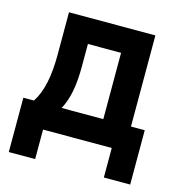

<svg xmlns="http://www.w3.org/2000/svg" viewBox="-98 -607 783 828"><g transform="rotate(15 293.0 -193.5)"><path d="M14.6 131.8H132.3V0H439V131.8H556.6V-110.8H495.1V-517.6H109.4V-329.1C109.4 -233.9 95.7 -162.6 62 -110.8H14.6ZM371.6 -110.8H185.5C212.9 -160.6 223.6 -224.6 223.6 -305.7V-406.7H371.6Z"/></g></svg>

Font: Cascadia Code NF SemiBold
Style: Regular
Weight: 600
Monospace: yes
Designer: Aaron Bell
Foundry: Saja Typeworks
Version: Version 2404.023